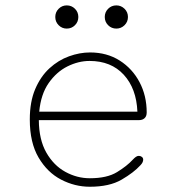

<svg xmlns="http://www.w3.org/2000/svg" viewBox="-20 -682 659 712"><path d="M313 10.5Q257.5 10.5 206.5 -16Q155.5 -42.5 123 -97.8Q90.5 -153 90.5 -239Q90.5 -304.5 110.5 -351.5Q130.5 -398.5 163.5 -428.8Q196.5 -459 236 -473.2Q275.5 -487.5 314 -487.5Q376.5 -487.5 423.8 -457.5Q471 -427.5 497.5 -377.2Q524 -327 524 -265Q524 -251 516.2 -243.8Q508.5 -236.5 495 -236.5H124Q124.5 -164 151.8 -116.2Q179 -68.5 222.2 -44.8Q265.5 -21 313 -21Q377 -21 414 -43.8Q451 -66.5 472 -89.5Q478.5 -96.5 483.8 -100.2Q489 -104 495 -104Q501 -104 506 -100.2Q511 -96.5 511 -90Q511 -85 508.5 -79.8Q506 -74.5 500.5 -69Q476 -42 431 -15.8Q386 10.5 313 10.5ZM125.5 -268H489.5Q486 -353.5 439 -404.8Q392 -456 312 -456Q271 -456 230.2 -435.8Q189.5 -415.5 160.5 -374Q131.5 -332.5 125.5 -268ZM227.5 -576Q210 -576 197.5 -588.5Q185 -601 185 -619Q185 -637 197.5 -649.5Q210 -662 227.5 -662Q245.5 -662 258 -649.5Q270.5 -637 270.5 -619Q270.5 -601 258 -588.5Q245.5 -576 227.5 -576ZM411.5 -576Q393.5 -576 381 -588.5Q368.5 -601 368.5 -619Q368.5 -637 381 -649.5Q393.5 -662 411.5 -662Q429 -662 441.8 -649.5Q454.5 -637 454.5 -619Q454.5 -601 441.8 -588.5Q429 -576 411.5 -576Z"/></svg>

Font: Sono Monospace ExtraLight
Style: Regular
Weight: 250
Version: Version 2.112